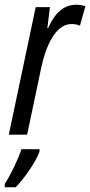

<svg xmlns="http://www.w3.org/2000/svg" viewBox="-37 -566 379 807"><path d="M0 0H77L136 -280C154 -366 194 -465 263 -465C277 -465 288 -463 299 -458L322 -540C309 -544 297 -546 284 -546C232 -546 195 -514 165 -448H162L173 -536H113ZM-17 207V221H29C63 187 115 113 129 71V61H53C40 103 5 174 -17 207Z"/></svg>

Font: Noto Sans ExtraCondensed
Style: Italic
Weight: 400
Width: 2
Italic angle: -12°
Designer: Monotype Design Team
Foundry: Monotype Imaging Inc.
Version: Version 2.013